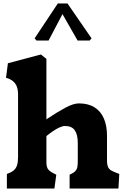

<svg xmlns="http://www.w3.org/2000/svg" viewBox="-20 -1097 727 1117"><path d="M85 -185V-548Q85 -574 78 -593Q71 -612 55.2 -625Q39.5 -638 15 -644.5L26 -729L218 -780L250 -754.5V-402.5L257 -407.5Q315.5 -446.5 361.5 -471Q407.5 -495.5 439 -495.5Q493.5 -495.5 530 -472.5Q566.5 -449.5 584.5 -407.2Q602.5 -365 602.5 -307.5V-165Q602.5 -138.5 608.8 -125.2Q615 -112 627.2 -105Q639.5 -98 667.5 -87.5Q669 -87 670.8 -86.2Q672.5 -85.5 674 -85L669 0H385V-80.5Q407.5 -90.5 417.5 -101Q427.5 -111.5 430 -124.8Q432.5 -138 432.5 -163.5V-165.5V-265.5Q432.5 -314 415 -339Q397.5 -364 358.5 -364Q344.5 -364 325.8 -355.5Q307 -347 287.5 -333.5Q268 -320 251.5 -306.5L250 -305.5V-152.5Q250 -124.5 260.8 -111Q271.5 -97.5 305 -82L307.5 -80.5L296.5 0H20V-85Q46 -94 59.8 -105.8Q73.5 -117.5 79.2 -135.8Q85 -154 85 -185ZM512.5 -874 501.5 -861H431.5L343.5 -1015L262.5 -861H192.5L181.5 -874L316.5 -1077H372.5Z"/></svg>

Font: TMT Limkin
Style: Regular
Weight: 400
Designer: Gabriel Drozdov
Version: Version 1.000;Glyphs 3.1.2 (3151)